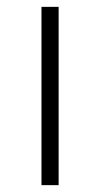

<svg xmlns="http://www.w3.org/2000/svg" viewBox="-20 -540 292 560"><path d="M101 0V-520H151V0Z"/></svg>

Font: M PLUS 2 Thin Light
Style: Regular
Weight: 300
Version: Version 1.001